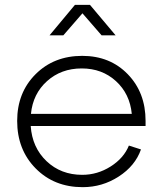

<svg xmlns="http://www.w3.org/2000/svg" viewBox="-20 -754 673 794"><path d="M320 -31Q383 -31 437.5 -65.5Q492 -100 513 -152L563 -136Q539 -68 471 -24Q403 20 322 20Q204 20 127.5 -57.5Q51 -135 51 -254Q51 -371 127 -447Q203 -523 320 -523Q435 -523 508.5 -447Q582 -371 582 -254V-233H107Q113 -144 172.5 -87.5Q232 -31 320 -31ZM108 -283H525Q517 -366 459.5 -418.5Q402 -471 318 -471Q233 -471 174.5 -418.5Q116 -366 108 -283ZM242 -608H185L290 -734H352L458 -608H400L321 -699Z"/></svg>

Font: Metropolitano Light
Style: Regular
Weight: 300
Designer: Fonts by Alex Slobzheninov & Chris M. Simpson / Changes by Cristiano Sobral
Foundry: Fonts by Alex Slobzheninov & Chris M. Simpson / Changes by Cristiano Sobral
Version: Version 1.00;August 30, 2020;FontCreator 13.0.0.2681 64-bit